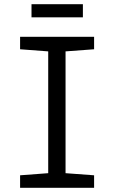

<svg xmlns="http://www.w3.org/2000/svg" viewBox="-20 -888 540 908"><path d="M75 -59 208 -69V-645L75 -655V-714H425V-655L290 -645V-69L425 -59V0H75ZM129 -868H372V-806H129Z"/></svg>

Font: Noto Sans Mono UI Cond
Style: Regular
Weight: 400
Width: 3
Monospace: yes
Designer: Monotype Design team
Foundry: Monotype Imaging Inc.
Version: Version 1.000